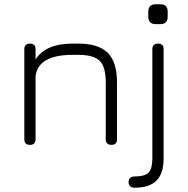

<svg xmlns="http://www.w3.org/2000/svg" viewBox="-20 -676 877 896"><path d="M729 -563.5C729 -563.5 706 -563.5 706 -563.5C683.5 -563.5 672 -575.5 672 -599C672 -599 672 -599 672 -599C672 -599 672 -621.5 672 -621.5C672 -644.5 683.5 -656 706 -656C706 -656 706 -656 706 -656C706 -656 729 -656 729 -656C751.5 -656 762.5 -644.5 762.5 -621.5C762.5 -621.5 762.5 -621.5 762.5 -621.5C762.5 -621.5 762.5 -599 762.5 -599C762.5 -575.5 751.5 -563.5 729 -563.5C729 -563.5 729 -563.5 729 -563.5ZM120 0C120 0 120 0 120 0C102.5 0 93.5 -9 93.5 -26.5C93.5 -26.5 93.5 -26.5 93.5 -26.5C93.5 -26.5 93.5 -446.5 93.5 -446.5C93.5 -464 102.5 -472.5 120 -472.5C120 -472.5 120 -472.5 120 -472.5C137.5 -472.5 146 -464 146 -446.5C146 -446.5 146 -446.5 146 -446.5C146 -446.5 146 -398.5 146 -398.5C177.5 -448 235 -472.5 318 -472.5C318 -472.5 318 -472.5 318 -472.5C318 -472.5 346 -472.5 346 -472.5C408.5 -472.5 454 -458 483 -429.5C511.5 -400.5 526 -355 526 -292.5C526 -292.5 526 -292.5 526 -292.5C526 -292.5 526 -26.5 526 -26.5C526 -9 517.5 0 500 0C500 0 500 0 500 0C482.5 0 473.5 -9 473.5 -26.5C473.5 -26.5 473.5 -26.5 473.5 -26.5C473.5 -26.5 473.5 -292.5 473.5 -292.5C473.5 -340 464 -373.5 445.5 -392C426.5 -410.5 393.5 -420 346 -420C346 -420 346 -420 346 -420C346 -420 318 -420 318 -420C266.5 -420 225.5 -412 196 -395.5C166.5 -379 149.5 -353.5 146 -319C146 -319 146 -319 146 -319C146 -319 146 -26.5 146 -26.5C146 -9 137.5 0 120 0ZM607.5 200C607.5 200 607.5 200 607.5 200C599 200 592.5 197.5 587.5 193C582.5 188.5 580 182 580 173.5C580 173.5 580 173.5 580 173.5C580 165 582.5 158.5 588 154C593 149.5 599.5 147.5 607.5 147.5C607.5 147.5 607.5 147.5 607.5 147.5C639.5 147.5 661.5 141.5 673.5 129.5C685 117.5 691 95.5 691 63.5C691 63.5 691 63.5 691 63.5C691 63.5 691 -446.5 691 -446.5C691 -464 700 -472.5 717.5 -472.5C717.5 -472.5 717.5 -472.5 717.5 -472.5C735 -472.5 743.5 -464 743.5 -446.5C743.5 -446.5 743.5 -446.5 743.5 -446.5C743.5 -446.5 743.5 63.5 743.5 63.5C743.5 110 732.5 144.5 710.5 166.5C688.5 189 654 200 607.5 200Z"/></svg>

Font: Jura-Fortis-Regular
Style: Regular
Weight: 500
Designer: Daniel Johnson, Alexei Vanyashin, Mirko Velimirovic
Foundry: Daniel Johnson
Version: ""